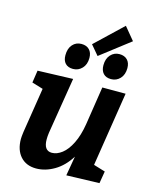

<svg xmlns="http://www.w3.org/2000/svg" viewBox="-133 -999 883 1099"><g transform="rotate(15 308.0 -449.0)"><path d="M573 -534 504 -94 573 -73 561 -1 366 5 386 -111Q348 -50 295 -19Q242 12 188 12Q129 12 95 -26Q61 -64 61 -129Q61 -142 65 -172L107 -438L41 -458L52 -531L261 -538L207 -205Q204 -184 204 -165Q204 -98 252 -98Q282 -98 312 -121Q342 -144 365.5 -191.5Q389 -239 400 -307L435 -534ZM536 -835 362 -701 314 -758 474 -910ZM183 -658Q183 -698 203.5 -721Q224 -744 256 -744Q286 -744 303 -726.5Q320 -709 320 -678Q320 -639 298 -616Q276 -593 245 -593Q215 -593 199 -610Q183 -627 183 -658ZM408 -659Q408 -698 429 -721Q450 -744 481 -744Q511 -744 528 -726.5Q545 -709 545 -678Q545 -639 523.5 -616Q502 -593 470 -593Q440 -593 424 -610.5Q408 -628 408 -659Z"/></g></svg>

Font: Bitter Pro
Style: Bold Italic
Weight: 700
Italic angle: -9°
Designer: Sol Matas, and Bitter project Authors
Foundry: Sol Matas
Version: Version 1.010